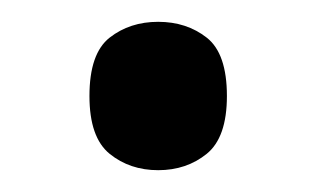

<svg xmlns="http://www.w3.org/2000/svg" viewBox="-20 -149 290 176"><path d="M125 7Q99 7 80.5 -8Q62 -23 62 -61Q62 -100 80.5 -114.5Q99 -129 125 -129Q151 -129 169.5 -114.5Q188 -100 188 -61Q188 -23 169.5 -8Q151 7 125 7Z"/></svg>

Font: Noto Serif Myanmar
Style: Regular
Weight: 400
Designer: Ben Mitchell and the Monotype Design Team
Foundry: Monotype Imaging Inc.
Version: Version 2.106